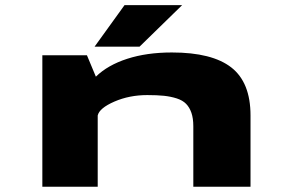

<svg xmlns="http://www.w3.org/2000/svg" viewBox="-20 -710 1090 730"><path d="M339.5 -532.5 453.5 -690.5H672.5L510.5 -532.5ZM141 0V-500H310.5L344.5 -418.5Q389.5 -462.5 463.8 -486.5Q538 -510.5 633.5 -510.5Q786.5 -510.5 859.5 -453.5Q932.5 -396.5 932.5 -271V0H715V-230Q715 -260 707.8 -281Q700.5 -302 687.5 -315.2Q674.5 -328.5 652 -335.8Q629.5 -343 603.5 -345.8Q577.5 -348.5 540 -348.5Q472 -348.5 415 -323.8Q358 -299 351.5 -271V0Z"/></svg>

Font: League Mono Extended ExtraBold
Style: Regular
Weight: 800
Width: 9
Designer: Tyler Finck
Foundry: The League of Moveable Type / Tyler Finck
Version: Version 2.210